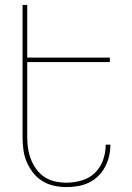

<svg xmlns="http://www.w3.org/2000/svg" viewBox="-20 -755 540 783"><path d="M251 8Q226 8 200.5 2.5Q175 -3 153 -16.5Q131 -30 115 -50.5Q99 -71 89 -94.5Q79 -118 75.5 -143.5Q72 -169 72 -195V-735H91V-520H428V-502H91V-195Q91 -172 94.5 -149Q98 -126 106.5 -104.5Q115 -83 129 -64Q143 -45 162.5 -32.5Q182 -20 205 -15Q228 -10 251 -10Q282 -10 313 -19Q344 -28 366.5 -49.5Q389 -71 400 -101.5Q411 -132 411 -163V-165H430V-163Q430 -139 424.5 -116.5Q419 -94 408 -73.5Q397 -53 380 -36.5Q363 -20 342 -10Q321 0 298 4Q275 8 251 8Z"/></svg>

Font: Iosevka Term Curly Thin
Style: Regular
Weight: 100
Designer: Belleve Invis
Foundry: Belleve Invis
Version: Version 32.3.0